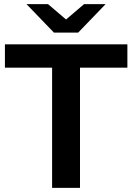

<svg xmlns="http://www.w3.org/2000/svg" viewBox="-20 -916 645 936"><path d="M234 0V-586H4V-700H601V-586H370V0ZM109 -896H214L302 -821L390 -896H495L361 -757H243Z"/></svg>

Font: Belfius21
Style: Bold
Weight: 700
Designer: Montserrat's base design by Julieta Ulanovsky, modified by Coast SPRL for Belfius Bank NV.
Foundry: Montserrat's base design by Julieta Ulanovsky, modified by Coast SPRL for Belfius Bank NV.
Version: Version 2.000;FEAKit 1.0